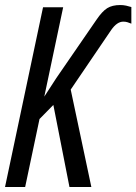

<svg xmlns="http://www.w3.org/2000/svg" viewBox="-20 -743 542 763"><path d="M0 0H80L137 -270L192 -326L256 0H343L261 -387L422 -624Q445 -657 470 -657Q480 -657 487 -654.5Q494 -652 502 -649V-715Q493 -718 481.5 -720.5Q470 -723 458 -723Q426 -723 406 -710.5Q386 -698 363 -664L204 -433L156 -359L231 -714H151Z"/></svg>

Font: Noto Sans UI Condensed
Style: Italic
Weight: 400
Width: 3
Italic angle: -12°
Designer: Monotype Design Team
Foundry: Monotype Imaging Inc.
Version: Version 1.901